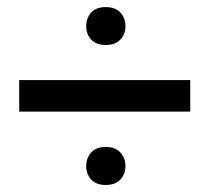

<svg xmlns="http://www.w3.org/2000/svg" viewBox="-20 -611 611 547"><path d="M225.6 -536.1Q225.6 -559.6 239.7 -575.2Q253.9 -590.8 281.2 -590.8Q308.6 -590.8 323 -575.2Q337.4 -559.6 337.4 -536.1Q337.4 -513.7 323 -498.3Q308.6 -482.9 281.2 -482.9Q253.9 -482.9 239.7 -498.3Q225.6 -513.7 225.6 -536.1ZM522 -382.8V-293H34.7V-382.8ZM225.6 -137.7Q225.6 -160.6 239.7 -176.5Q253.9 -192.4 281.2 -192.4Q308.6 -192.4 323 -176.5Q337.4 -160.6 337.4 -137.7Q337.4 -115.2 323 -99.6Q308.6 -84 281.2 -84Q253.9 -84 239.7 -99.6Q225.6 -115.2 225.6 -137.7Z"/></svg>

Font: Roboto21382017
Style: Regular
Weight: 400
Designer: Christian Robertson
Foundry: Google
Version: Version 2.138; 2017